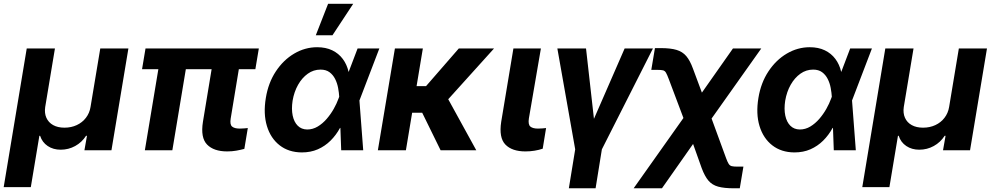

<svg xmlns="http://www.w3.org/2000/svg" viewBox="-54 -806 5315 1030"><path d="M-34.2 197.8 89.4 -545.9H240.7L188.5 -231.9Q183.6 -199.2 194.8 -174.1Q206.1 -148.9 231 -135Q255.9 -121.1 292 -121.1Q328.1 -121.1 357.9 -135Q387.7 -148.9 407 -174.1Q426.3 -199.2 431.6 -231.9L483.9 -545.9H634.8L543.9 0H398.9L412.6 -77.6H407.7Q385.3 -42.5 349.4 -22.7Q313.5 -2.9 271.5 -2.9Q231.4 -2.9 201.9 -22.7Q172.4 -42.5 161.1 -77.6H157.2L111.3 197.8Z M1334.5 -545.9 1315.9 -434.6H708L726.6 -545.9ZM961.4 -545.9 870.6 0H723.1L814 -545.9ZM1099.6 -545.9H1245.6L1183.6 -170.4Q1178.2 -138.2 1190.9 -127.2Q1203.6 -116.2 1232.4 -116.2Q1245.1 -116.2 1255.9 -117.2Q1266.6 -118.2 1275.4 -119.1L1256.8 -7.3Q1236.8 -2 1213.9 2.2Q1190.9 6.3 1164.6 6.3Q1092.8 6.3 1056.9 -30.5Q1021 -67.4 1034.7 -152.8Z M1564.9 11.7Q1494.6 11.2 1446.3 -26.4Q1397.9 -64 1377.9 -129.9Q1357.9 -195.8 1372.1 -280.8Q1385.3 -361.8 1425.8 -423.1Q1466.3 -484.4 1524.4 -518.6Q1582.5 -552.7 1647.5 -552.7Q1693.8 -552.7 1728.3 -536.1Q1762.7 -519.5 1784.9 -489.7Q1807.1 -460 1815.9 -420.9L1862.3 -424.3L1874 -269.5L1894.5 0H1776.4L1766.1 -283.2Q1764.6 -308.6 1759.8 -334.5Q1754.9 -360.4 1743.7 -382.6Q1732.4 -404.8 1713.6 -418.7Q1694.8 -432.6 1665.5 -432.6Q1627.9 -432.6 1597.2 -410.6Q1566.4 -388.7 1545.2 -351.3Q1523.9 -314 1515.6 -265.6Q1508.8 -220.7 1516.1 -186Q1523.4 -151.4 1543.2 -131.6Q1563 -111.8 1593.8 -111.3Q1624 -111.3 1650.4 -127.2Q1676.8 -143.1 1698.5 -168.2Q1720.2 -193.4 1736.3 -221.9Q1752.4 -250.5 1761.7 -276.4L1864.3 -545.9H1981L1876 -271.5L1813.5 -124L1770 -119.6Q1749 -81.1 1719.2 -51.5Q1689.5 -22 1651.1 -5.1Q1612.8 11.7 1564.9 11.7ZM1640.1 -616.7 1706.1 -785.6H1840.8L1729.5 -616.7Z M2214.4 -545.9 2123.5 0H1973.1L2064.5 -545.9ZM2596.2 -545.9 2285.2 -201.2H2130.9L2136.2 -343.8H2231.4L2407.2 -545.9ZM2309.6 0 2202.1 -219.2 2338.9 -294.9 2501 0Z M2700.2 -545.9H2847.7L2783.2 -170.4Q2778.3 -138.2 2791 -127.2Q2803.7 -116.2 2832 -116.2Q2845.7 -116.2 2856.2 -117.2Q2866.7 -118.2 2875.5 -119.1L2857.4 -8.3Q2837.4 -1.5 2813.7 2.4Q2790 6.3 2764.6 6.3Q2692.9 6.3 2657.2 -30.5Q2621.6 -67.4 2634.8 -152.8Z M2936 -545.9H3089.8L3132.3 -168.5L3296.9 -545.9H3448.7L3174.8 -4.9L3141.1 204.1H2997.6L3031.7 -4.9Z M3345.2 204.1 3674.8 -261.2H3730L3840.8 41.5Q3848.6 63 3855 73Q3861.3 83 3871.8 85.4Q3882.3 87.9 3901.9 87.9H3934.1L3914.6 204.1H3882.3Q3831.1 204.1 3798.8 195.3Q3766.6 186.5 3746.6 163.1Q3726.6 139.6 3710.4 96.2L3664.1 -33.7L3497.1 204.1ZM3643.1 -91.3 3533.7 -381.8Q3524.9 -405.3 3518.8 -415.8Q3512.7 -426.3 3502.9 -428.7Q3493.2 -431.2 3472.2 -431.2H3439.9L3459.5 -547.9H3491.7Q3543.5 -547.9 3575.4 -538.3Q3607.4 -528.8 3627.7 -504.9Q3647.9 -481 3663.6 -437.5L3711.4 -309.1L3877.9 -545.9H4029.8L3707.5 -91.3Z M4207.5 11.7Q4137.2 11.2 4088.9 -26.4Q4040.5 -64 4020.5 -129.9Q4000.5 -195.8 4014.6 -280.8Q4027.8 -361.8 4068.4 -423.1Q4108.9 -484.4 4167 -518.6Q4225.1 -552.7 4290 -552.7Q4336.4 -552.7 4370.8 -536.1Q4405.3 -519.5 4427.5 -489.7Q4449.7 -460 4458.5 -420.9L4504.9 -424.3L4516.6 -269.5L4537.1 0H4418.9L4408.7 -283.2Q4407.2 -308.6 4402.3 -334.5Q4397.5 -360.4 4386.2 -382.6Q4375 -404.8 4356.2 -418.7Q4337.4 -432.6 4308.1 -432.6Q4270.5 -432.6 4239.7 -410.6Q4209 -388.7 4187.7 -351.3Q4166.5 -314 4158.2 -265.6Q4151.4 -220.7 4158.7 -186Q4166 -151.4 4185.8 -131.6Q4205.6 -111.8 4236.3 -111.3Q4266.6 -111.3 4293 -127.2Q4319.3 -143.1 4341.1 -168.2Q4362.8 -193.4 4378.9 -221.9Q4395 -250.5 4404.3 -276.4L4506.8 -545.9H4623.5L4518.6 -271.5L4456.1 -124L4412.6 -119.6Q4391.6 -81.1 4361.8 -51.5Q4332 -22 4293.7 -5.1Q4255.4 11.7 4207.5 11.7Z M4571.8 197.8 4695.3 -545.9H4846.7L4794.4 -231.9Q4789.6 -199.2 4800.8 -174.1Q4812 -148.9 4836.9 -135Q4861.8 -121.1 4897.9 -121.1Q4934.1 -121.1 4963.9 -135Q4993.7 -148.9 5012.9 -174.1Q5032.2 -199.2 5037.6 -231.9L5089.8 -545.9H5240.7L5149.9 0H5004.9L5018.6 -77.6H5013.7Q4991.2 -42.5 4955.3 -22.7Q4919.4 -2.9 4877.4 -2.9Q4837.4 -2.9 4807.9 -22.7Q4778.3 -42.5 4767.1 -77.6H4763.2L4717.3 197.8Z"/></svg>

Font: Inter Tight
Style: Bold Italic
Weight: 700
Italic angle: -9.39999°
Designer: Rasmus Andersson
Foundry: rsms
Version: Version 3.004